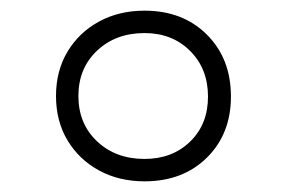

<svg xmlns="http://www.w3.org/2000/svg" viewBox="-20 -532 538 360"><path d="M251 -512Q323 -512 368 -467Q413 -422 413 -351Q413 -281 368 -236.5Q323 -192 251 -192Q203 -192 165.5 -212.5Q128 -233 106.5 -269Q85 -305 85 -352Q85 -399 106.5 -435Q128 -471 165.5 -491.5Q203 -512 251 -512ZM251 -470Q197 -470 162 -437Q127 -404 127 -352Q127 -300 162 -267Q197 -234 251 -234Q303 -234 336.5 -266.5Q370 -299 370 -351Q370 -403 336.5 -436.5Q303 -470 251 -470Z"/></svg>

Font: Poppins Light
Style: Regular
Weight: 300
Designer: Ninad Kale (Devanagari), Jonny Pinhorn (Latin)
Version: Version 5.002